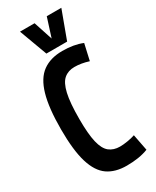

<svg xmlns="http://www.w3.org/2000/svg" viewBox="-233 -979 852 1050"><g transform="rotate(-30 193.0 -453.5)"><path d="M22 -342Q22 -477 45.5 -558Q69 -639 118 -674.5Q167 -710 242 -710Q315 -710 368 -688L345 -586Q298 -601 256 -601Q216 -601 189.5 -578.5Q163 -556 150 -499.5Q137 -443 137 -341Q137 -246 149.5 -193.5Q162 -141 188.5 -120Q215 -99 255 -99Q276 -99 303.5 -103.5Q331 -108 351 -115L371 -12Q315 10 235 10Q163 10 116 -22.5Q69 -55 45.5 -132Q22 -209 22 -342ZM356 -917 291 -741H160L95 -917H187L226 -798L264 -917Z"/></g></svg>

Font: Georama Condensed SemiBold
Style: Regular
Weight: 600
Width: 3
Designer: Jean-Baptiste Levee
Foundry: Production Type
Version: Version 1.000